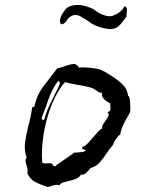

<svg xmlns="http://www.w3.org/2000/svg" viewBox="-20 -735 607 769"><path d="M500 -284Q500 -283 497 -278Q492 -270 483.5 -254.5Q475 -239 468.5 -222.5Q462 -206 462 -195Q458 -196 451 -187Q444 -178 438.5 -168.5Q433 -159 433 -155Q419 -140 406.5 -120.5Q394 -101 379.5 -84.5Q365 -68 343 -62Q337 -54 326 -43.5Q315 -33 305 -36Q296 -22 277 -16Q258 -10 240.5 -6.5Q223 -3 218 7Q208 4 201 5.5Q194 7 187 9Q183 11 179.5 12Q176 13 171 14Q141 4 121 -6Q101 -16 89 -42Q92 -47 90.5 -54.5Q89 -62 87 -70Q84 -80 82.5 -89Q81 -98 87 -102Q76 -135 80.5 -165.5Q85 -196 93 -229Q98 -246 102 -265Q106 -284 109 -305Q114 -308 118 -308Q126 -352 154.5 -390Q183 -428 209 -461Q216 -462 223 -464.5Q230 -467 237 -469Q255 -476 271 -478.5Q287 -481 296 -464Q303 -466 320.5 -465Q338 -464 357 -461.5Q376 -459 384 -455Q397 -450 415 -438.5Q433 -427 449.5 -415Q466 -403 474 -393Q482 -386 487 -374Q492 -362 493 -351Q498 -351 500 -335.5Q502 -320 502 -303.5Q502 -287 500 -284ZM422 -320Q417 -323 407.5 -329Q398 -335 392 -344Q386 -353 389 -364Q381 -363 377 -365Q373 -367 370 -370Q369 -371 368 -371Q355 -382 333 -387Q311 -392 286.5 -396Q262 -400 240 -406Q210 -372 187.5 -316.5Q165 -261 155 -199.5Q145 -138 149 -84Q154 -81 159 -80.5Q164 -80 170 -81Q174 -81 179 -81Q184 -81 189 -80Q190 -73 196.5 -70Q203 -67 205 -73Q217 -82 239.5 -97Q262 -112 278 -124Q281 -124 287 -124Q297 -125 308 -126Q319 -127 324 -133Q322 -135 317 -136Q313 -137 310.5 -138.5Q308 -140 309 -146Q321 -149 336.5 -166Q352 -183 366.5 -200.5Q381 -218 389 -220Q388 -229 392.5 -236.5Q397 -244 403 -252Q409 -260 413.5 -268.5Q418 -277 411 -286Q421 -289 422 -295Q423 -301 422 -309Q421 -316 422 -320ZM221 -402Q218 -403 218 -407Q218 -411 212 -410Q187 -375 175.5 -340.5Q164 -306 146 -261Q148 -260 150 -256Q151 -254 152.5 -253.5Q154 -253 158 -258Q163 -280 175 -306Q187 -332 200 -357.5Q213 -383 221 -402ZM480 -711Q488 -705 488.5 -696.5Q489 -688 487 -680Q486 -672 486 -668Q475 -652 461.5 -636.5Q448 -621 429 -619Q416 -617 392 -623Q368 -629 350 -639Q345 -642 341 -645Q337 -648 333 -651Q317 -661 304 -668.5Q291 -676 279 -675Q271 -674 263.5 -669.5Q256 -665 250 -658Q249 -653 241 -645Q233 -637 224 -638Q218 -649 221 -659.5Q224 -670 228 -677Q238 -694 247.5 -702.5Q257 -711 276 -714Q296 -717 317 -712Q338 -707 358 -696Q370 -685 389.5 -677Q409 -669 423 -670Q436 -672 453 -682.5Q470 -693 480 -711Z"/></svg>

Font: Yuji Boku
Style: Regular
Weight: 400
Designer: Kataoka Yuji
Foundry: Kinuta Font Factory
Version: Version 3.002